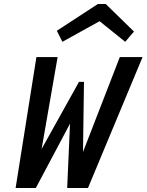

<svg xmlns="http://www.w3.org/2000/svg" viewBox="-20 -940 733 960"><path d="M264.2 -786.1 469.2 -919.9H508.8L649.9 -782.2L606 -731L478 -834L292 -731ZM419.9 0H315.9L330.1 -321.8L159.2 0H58.1L162.1 -654.8H268.1L188 -194.8L375 -530.8H399.9L395 -180.2L579.1 -654.8H692.9Z"/></svg>

Font: IntelOne Mono Medium
Style: Italic
Weight: 500
Italic angle: -16°
Designer: Fred Shallcrass
Foundry: Frere-Jones Type LLC
Version: Version 1.200;hotconv 1.1.0;makeotfexe 2.6.0;FJTRelease1.2